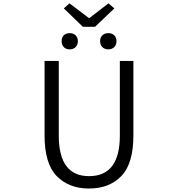

<svg xmlns="http://www.w3.org/2000/svg" viewBox="-20 -1088 1040 1121"><path d="M240.2 -296.9V-732.4H323.2V-295.9Q323.2 -59.6 500 -59.6Q679.7 -59.6 679.7 -295.9V-732.4H758.8V-296.9Q758.8 -132.8 688.5 -60.1Q618.2 12.7 500 12.7Q381.8 12.7 311 -60.1Q240.2 -132.8 240.2 -296.9ZM463.9 -931.6 352.5 -1039.1 385.7 -1068.4 498 -983.4H502.9L613.3 -1068.4L647.5 -1039.1L535.2 -931.6ZM421.4 -813Q408.2 -799.8 386.7 -799.8Q365.2 -799.8 352.5 -813Q339.8 -826.2 339.8 -847.7Q339.8 -869.1 352.5 -881.8Q365.2 -894.5 386.7 -894.5Q408.2 -894.5 421.4 -881.8Q434.6 -869.1 434.6 -847.7Q434.6 -826.2 421.4 -813ZM647 -813Q633.8 -799.8 612.3 -799.8Q590.8 -799.8 577.6 -813Q564.5 -826.2 564.5 -847.7Q564.5 -869.1 577.6 -881.8Q590.8 -894.5 612.3 -894.5Q633.8 -894.5 647 -881.8Q660.2 -869.1 660.2 -847.7Q660.2 -826.2 647 -813Z"/></svg>

Font: Gen Shin Gothic Monospace Normal
Style: Regular
Weight: 350
Designer: [Source Han Sans]
Ryoko NISHIZUKA  (kana & ideographs); Paul D. Hunt (Latin, Greek & Cyrillic); Wenlong ZHANG  (bopomofo
Version: Version 1.002.20150607